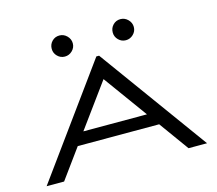

<svg xmlns="http://www.w3.org/2000/svg" viewBox="-111 -942 1222 1082"><g transform="rotate(-15 500.0 -401.0)"><path d="M860 0 735 -173H260L134 0H32L492 -634H508L968 0ZM498 -500 312 -245H683ZM321 -679Q296 -679 278 -697Q260 -715 260 -740Q260 -766 277.5 -784Q295 -802 321 -802Q346 -802 364.5 -783.5Q383 -765 383 -740Q383 -715 364.5 -697Q346 -679 321 -679ZM677 -679Q652 -679 634 -697Q616 -715 616 -740Q616 -766 633.5 -784Q651 -802 677 -802Q702 -802 720.5 -783.5Q739 -765 739 -740Q739 -715 720.5 -697Q702 -679 677 -679Z"/></g></svg>

Font: Inconsolata UltraExpanded
Style: Regular
Weight: 400
Width: 9
Monospace: yes
Designer: Raph Levien, Cyreal, Brenton Simpson
Foundry: Raph Levien, Cyreal, Google
Version: Version 3.000; ttfautohint (v1.8.2.53-6de2)